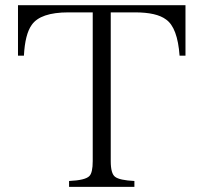

<svg xmlns="http://www.w3.org/2000/svg" viewBox="-20 -735 782 745"><path d="M49.8 -714.8H699.7V-519H676.8Q668.9 -627.9 624.5 -659.2Q587.9 -687 503.9 -687H409.7V-109.9Q409.7 -61 426.8 -48.8Q443.8 -35.6 501.5 -32.7V-9.8H248V-32.7Q311 -35.6 326.7 -51.8Q339.8 -64.9 339.8 -109.9V-687H245.6Q136.7 -687 103 -638.2Q77.1 -602.1 72.8 -519H49.8Z"/></svg>

Font: I.MingCP
Style: Regular
Weight: 400
Designer: I.Font Project
Version: Version 8.000; Sep 06, 2022